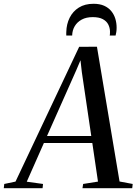

<svg xmlns="http://www.w3.org/2000/svg" viewBox="-88 -995 728 1015"><path d="M-68 0 -65.5 -22.5 -6 -35 330.5 -747.5 424.5 -748 544 -35.5 613.5 -22.5 611 0H348L351.5 -22.5L430 -35L400 -239H144L53.5 -34.5L139.5 -22.5L137 0ZM160.5 -276H394.5L344.5 -614.5L337.5 -676.5L315 -623.5ZM406.5 -975Q439.5 -975 462.8 -964.5Q486 -954 500.5 -936Q515 -918 521.8 -895.5Q528.5 -873 528.5 -849Q528.5 -835 526.8 -825.2Q525 -815.5 523 -807H492Q492.5 -810 493.2 -814.5Q494 -819 493.5 -829Q493 -848.5 484.2 -865.8Q475.5 -883 455.5 -893.8Q435.5 -904.5 402 -904.5Q368 -904.5 344 -891.5Q320 -878.5 307 -856.5Q294 -834.5 293.5 -807H262.5Q262.5 -812 262.2 -815.8Q262 -819.5 262.5 -826.5Q263.5 -867.5 280.2 -901.2Q297 -935 328.8 -955Q360.5 -975 406.5 -975Z"/></svg>

Font: Merriweather 120pt
Style: Italic
Weight: 400
Italic angle: -7.8°
Version: Version 2.101